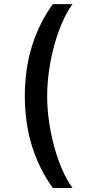

<svg xmlns="http://www.w3.org/2000/svg" viewBox="-20 -775 418 946"><path d="M102.3 -301.8C102.3 -123.6 149.9 24.9 240.1 151.3H337.4C267.4 57.5 212.4 -132.8 212.4 -301.8C212.4 -470.5 267.4 -660.9 337.4 -754.6H240.1C149.9 -628.2 102.3 -479.8 102.3 -301.8Z"/></svg>

Font: RA Harald Medium
Style: Regular
Weight: 500
Designer: Rasmus Andersson
Foundry: rsms
Version: Version 3.000;hotconv 1.0.109;makeotfexe 2.5.65596